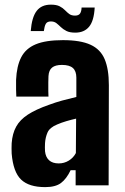

<svg xmlns="http://www.w3.org/2000/svg" viewBox="-20 -778 523 806"><path d="M169.5 7.5Q101.5 7.5 68.5 -24.2Q35.5 -56 29 -133Q28.5 -142 28.5 -155.5Q28.5 -169 29 -177Q32 -217.5 47.8 -246.2Q63.5 -275 96.8 -296.8Q130 -318.5 185.5 -338Q214 -348.5 240.5 -355.8Q267 -363 300.5 -371V-452Q300.5 -479.5 286 -492.5Q271.5 -505.5 240 -505.5Q212.5 -505.5 198.8 -494.5Q185 -483.5 183.5 -458.5Q183 -451.5 182.8 -432.5Q182.5 -413.5 182.8 -395Q183 -376.5 183.5 -372.5H48.5Q48 -380.5 47.5 -401.5Q47 -422.5 47.5 -442.5Q50 -500.5 69 -537.5Q88 -574.5 130 -592Q172 -609.5 244.5 -609.5Q318 -609.5 360 -590.2Q402 -571 419.5 -529.2Q437 -487.5 437 -420.5L436 0H297.5V-63.5H276.5Q259 -27 236 -9.8Q213 7.5 169.5 7.5ZM226.5 -92Q249.5 -92 268.8 -103.8Q288 -115.5 298.5 -135.5L299.5 -280Q279.5 -275.5 259 -269.5Q238.5 -263.5 220 -255.5Q188.5 -242.5 179.5 -221.8Q170.5 -201 169 -177Q168.5 -164.5 168.5 -159Q168.5 -153.5 169 -143Q171.5 -118.5 186 -105.2Q200.5 -92 226.5 -92ZM322.5 -746.5H377.5Q374.5 -690.5 354 -665.8Q333.5 -641 296 -641Q272.5 -641 258.8 -648Q245 -655 235.5 -664.2Q226 -673.5 216.8 -680.8Q207.5 -688 193.5 -688Q178 -688 172.2 -677.8Q166.5 -667.5 164 -647.5H109Q113.5 -705.5 133.8 -732Q154 -758.5 193.5 -758.5Q217 -758.5 230.5 -751.5Q244 -744.5 252.8 -735.2Q261.5 -726 270.8 -719.2Q280 -712.5 295 -712.5Q310 -712.5 316 -721.2Q322 -730 322.5 -746.5Z"/></svg>

Font: Big Shoulders Thin ExtraBold
Style: Regular
Weight: 800
Version: Version 2.002